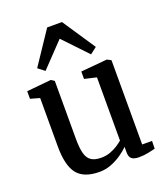

<svg xmlns="http://www.w3.org/2000/svg" viewBox="-153 -954 933 1072"><g transform="rotate(-20 313.0 -418.0)"><path d="M487.5 9.5Q459.5 9.5 445.5 -1.5Q431.5 -12.5 431.5 -39V-73Q413.5 -54 385.2 -34.5Q357 -15 323.5 -2Q290 11 254 11Q161 11 121.5 -39Q82 -89 82 -202V-490L27 -505.5V-550.5L170.5 -564.5H172.5L191.5 -552V-208Q191.5 -155 199.8 -122.5Q208 -90 229.2 -75Q250.5 -60 289.5 -60Q318.5 -60 343 -69Q367.5 -78 387 -90.5Q406.5 -103 419.5 -114.5V-490L348.5 -506.5V-550.5L503 -564.5H505.5L528.5 -552V-51.5H587L586 -5.5Q569 -1.5 544.2 4Q519.5 9.5 487.5 9.5ZM162 -622 123 -652 253.5 -847H341.5L471.5 -652L432.5 -622L297.5 -764Z"/></g></svg>

Font: Merriweather 24pt Medium
Style: Regular
Weight: 500
Designer: Eben Sorkin
Foundry: Eben Sorkin
Version: Version 2.100